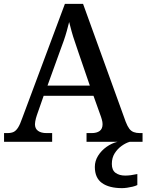

<svg xmlns="http://www.w3.org/2000/svg" viewBox="-20 -734 758 994"><path d="M1 0V-45H18Q38 -45 50.5 -51Q63 -57 73.5 -73.5Q84 -90 95 -122L316 -714H410L631 -103Q640 -80 649.5 -67.5Q659 -55 672.5 -50Q686 -45 704 -45H718V0H428V-45H455Q481 -45 496 -56Q511 -67 511 -91Q511 -97 510 -103Q509 -109 507 -116Q505 -123 503 -129L464 -238H206L171 -138Q168 -130 166 -121.5Q164 -113 162.5 -105.5Q161 -98 161 -91Q161 -68 177 -56.5Q193 -45 221 -45H250V0ZM226 -291H445L386 -463Q377 -491 367.5 -518Q358 -545 351 -570.5Q344 -596 338 -620Q332 -596 325.5 -572.5Q319 -549 310.5 -524.5Q302 -500 291 -471ZM612 240Q545 240 508 213.5Q471 187 471 130Q471 99 488 72Q505 45 532 26Q559 7 589 0H652Q631 6 609.5 21.5Q588 37 573.5 60Q559 83 559 115Q559 147 578.5 161Q598 175 628 175Q642 175 657.5 173Q673 171 691 167V224Q681 229 666.5 232.5Q652 236 637.5 238Q623 240 612 240Z"/></svg>

Font: Noto Serif Armenian Medium
Style: Regular
Weight: 500
Version: Version 2.007